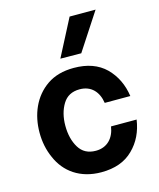

<svg xmlns="http://www.w3.org/2000/svg" viewBox="-119 -884 812 978"><g transform="rotate(-15 286.5 -395.0)"><path d="M351 -603 479 -799H342L241 -604ZM294 9C365 9 421 -11 462 -52C503 -92 527 -143 536 -204H401C392 -144 355 -104 295 -104C254 -104 225 -120 206 -151C187 -182 177 -221 177 -267C177 -312 187 -350 206 -381C225 -412 254 -428 295 -428C356 -428 392 -388 401 -328H536C527 -389 503 -440 462 -481C421 -521 365 -541 294 -541C238 -541 191 -528 153 -502C77 -450 41 -362 41 -267C41 -219 50 -174 69 -132C105 -48 182 9 294 9Z"/></g></svg>

Font: Be Vietnam
Style: Bold
Weight: 700
Designer: Gabriel Lam
Foundry: TypeRant
Version: Version 4.000